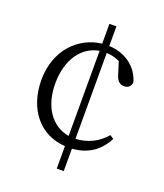

<svg xmlns="http://www.w3.org/2000/svg" viewBox="-141 -810 818 956"><g transform="rotate(20 268.5 -332.5)"><path d="M310 51V-68C395 -74 452 -116 487 -184L467 -197C428 -150 372 -123 310 -120V-575C333 -574 356 -569 380 -558L397 -504C407 -464 422 -449 447 -449C468 -449 481 -459 485 -482C464 -559 395 -609 310 -612V-716H273V-611C152 -597 50 -497 50 -339C50 -182 140 -76 273 -68V51ZM121 -345C121 -474 184 -558 273 -573V-122C183 -137 121 -219 121 -345Z"/></g></svg>

Font: Kiri Minchoo Light
Style: Regular
Weight: 300
Designer: Ryoko NISHIZUKA 西塚涼子 (kana & ideographs); Frank Grießhammer (Latin, Greek & Cyrillic);
akenotsuki.com/eyeben/fonts/ (U+
Foundry: Adobe
akenotsuki.com/eyeben/fonts/
Version: Version 4.002;hotconv 1.0.119;makeotfexe 2.5.65604